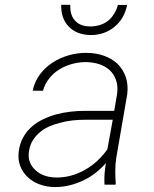

<svg xmlns="http://www.w3.org/2000/svg" viewBox="-20 -754 627 784"><path d="M406.7 0H451.7L452.6 -5.4Q450.7 -31.2 450.7 -56.9Q450.7 -82.5 454.6 -108.9L499.5 -368.7Q504.4 -408.7 493.4 -439.9Q482.4 -471.2 459.5 -493.7Q436.5 -515.1 403.8 -526.6Q371.1 -538.1 333 -538.1Q296.9 -538.6 261 -528.3Q225.1 -518.1 194.8 -498.5Q164.6 -479 143.1 -450.2Q121.6 -421.4 113.3 -383.8L155.3 -383.3Q163.6 -412.1 181.2 -434.1Q198.7 -456.1 222.7 -470.7Q246.6 -485.4 274.4 -492.9Q302.2 -500.5 331.5 -500.5Q361.3 -500 386.5 -491.5Q411.6 -482.9 429.2 -466.3Q446.3 -449.7 454.3 -425.5Q462.4 -401.4 458 -369.6L446.3 -301.3H324.7Q296.9 -301.3 267.3 -297.9Q237.8 -294.4 210 -287.1Q181.6 -279.3 155.8 -266.8Q129.9 -254.4 109.4 -236.3Q88.4 -217.8 74.7 -193.1Q61 -168.5 56.6 -136.2Q52.2 -102.5 62.7 -75.7Q73.2 -48.8 93.8 -30.3Q113.8 -11.2 142.1 -1Q170.4 9.3 201.7 9.8Q234.4 10.3 265.4 2.4Q296.4 -5.4 324.7 -19.5Q349.6 -31.7 371.8 -49.3Q394 -66.9 412.6 -88.4Q408.7 -65.9 407 -44.4Q405.3 -22.9 406.7 0ZM205.6 -29.3Q182.1 -29.8 160.9 -37.4Q139.6 -44.9 125 -59.1Q109.4 -72.8 101.8 -92.5Q94.2 -112.3 98.6 -137.7Q102.5 -163.1 114.7 -182.1Q127 -201.2 144.5 -215.3Q161.1 -229 181.9 -238Q202.6 -247.1 225.1 -252.4Q251 -259.8 278.1 -262.5Q305.2 -265.1 329.6 -265.1H440.4L418.5 -144.5Q400.4 -118.7 377.2 -97.2Q354 -75.7 327.1 -60.5Q299.8 -44.9 269 -36.6Q238.3 -28.3 205.6 -29.3ZM499 -733.9H461.4Q456.5 -715.3 447.3 -699.7Q438 -684.1 425.8 -672.9Q411.1 -660.2 392.1 -653.3Q373 -646.5 350.1 -646Q329.6 -646 314.2 -651.4Q298.8 -656.7 288.6 -667.5Q276.9 -678.7 271.5 -695.6Q266.1 -712.4 267.1 -734.4H230Q229 -706.5 237.1 -683.8Q245.1 -661.1 260.7 -645.5Q276.4 -628.9 299.1 -620.1Q321.8 -611.3 350.1 -610.8Q378.9 -610.8 403.8 -619.6Q428.7 -628.4 447.8 -645Q467.3 -660.6 480.5 -683.3Q493.7 -706.1 499 -733.9Z"/></svg>

Font: Roboto Mono ExtraLight
Style: Italic
Weight: 250
Italic angle: -10°
Monospace: yes
Designer: Google
Version: Version 3.000